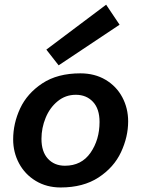

<svg xmlns="http://www.w3.org/2000/svg" viewBox="-20 -808 618 839"><path d="M37.5 0ZM540 -277.5Q540 -335 514.4 -383.1Q488.8 -431.2 441.2 -459.4Q393.8 -487.5 331.2 -487.5Q231.2 -487.5 165 -443.8Q98.8 -400 68.1 -334.4Q37.5 -268.8 37.5 -198.8Q37.5 -142.5 63.1 -94.4Q88.8 -46.2 136.2 -17.5Q183.8 11.2 245 11.2Q343.8 11.2 410.6 -32.5Q477.5 -76.2 508.8 -143.1Q540 -210 540 -277.5ZM415 -275Q415 -197.5 375.6 -140.6Q336.2 -83.8 263.8 -83.8Q217.5 -83.8 189.4 -114.4Q161.2 -145 161.2 -201.2Q161.2 -248.8 179.4 -293.1Q197.5 -337.5 231.9 -365.6Q266.2 -393.8 311.2 -393.8Q357.5 -393.8 386.2 -363.1Q415 -332.5 415 -275ZM236.2 -522.5 502.5 -700 443.8 -787.5 182.5 -591.2Z"/></svg>

Font: Cambay
Style: Bold Italic
Weight: 700
Italic angle: -11°
Designer: Pooja Saxena
Foundry: Pooja Saxena
Version: Version 1.006;PS 001.006;hotconv 1.0.70;makeotf.lib2.5.58329